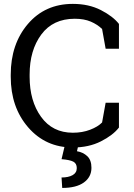

<svg xmlns="http://www.w3.org/2000/svg" viewBox="-20 -741 685 978"><path d="M34.7 0ZM585.9 -492.7H518.1L500 -593.3Q476.6 -616.2 442.4 -630.9Q408.2 -645.5 360.8 -645.5Q250 -645.5 190.4 -565.2Q130.9 -484.9 130.9 -361.3V-350.1Q130.9 -226.6 189.2 -145.8Q247.6 -64.9 351.1 -64.9Q399.4 -64.9 439 -80.1Q478.5 -95.2 500 -117.2L518.1 -217.8H585.9V-91.3Q555.2 -51.8 493.7 -20.8Q432.1 10.3 351.1 10.3Q212.4 10.3 123.5 -92.3Q34.7 -194.8 34.7 -350.1V-360.4Q34.7 -516.6 122.1 -618.9Q209.5 -721.2 351.1 -721.2Q432.1 -721.2 493.7 -689.7Q555.2 -658.2 585.9 -619.1ZM377.9 3.9 372.1 29.3Q403.8 34.7 424.8 54.7Q445.8 74.7 445.8 113.8Q445.8 160.6 407.2 188.5Q368.7 216.3 296.9 216.3L293.5 163.1Q328.6 163.1 349.9 151.1Q371.1 139.2 371.1 115.2Q371.1 91.8 353.5 82.5Q335.9 73.2 293.5 69.8L309.1 3.9Z"/></svg>

Font: TypoPRO Roboto Slab
Style: Regular
Weight: 400
Designer: Google
Version: Version 1.100263; 2013; ttfautohint (v0.94.20-1c74) -l 8 -r 